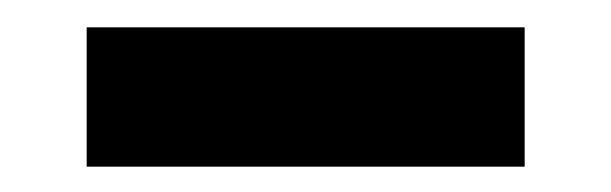

<svg xmlns="http://www.w3.org/2000/svg" viewBox="-20 -672 458 144"><path d="M45 -547V-651.5H373.5V-547Z"/></svg>

Font: Anek Latin Medium ExtraBold
Style: Regular
Weight: 800
Version: Version 1.003